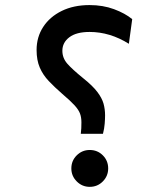

<svg xmlns="http://www.w3.org/2000/svg" viewBox="-20 -723 626 753"><path d="M296.9 -198.2Q297.9 -210.9 298.8 -220.2Q299.3 -229.5 299.3 -243.2Q299.3 -262.7 293.9 -277.3Q288.6 -292 272.7 -309.6Q256.8 -327.1 224.6 -354.5Q193.8 -381.3 171.1 -405.3Q148.4 -429.2 136 -458Q123.5 -486.8 123.5 -526.9Q123.5 -577.6 149.4 -617.4Q175.3 -657.2 222.2 -680.2Q269 -703.1 331.1 -703.1Q383.8 -703.1 427.2 -687Q470.7 -670.9 498.5 -647.9L485.4 -551.3Q411.1 -597.7 331.5 -597.7Q279.3 -597.7 252 -576.9Q224.6 -556.2 224.6 -523.9Q224.6 -495.6 243.7 -473.6Q262.7 -451.7 306.6 -416Q343.8 -386.2 361.8 -362.3Q379.9 -338.4 386 -316.7Q392.1 -294.9 392.1 -270.5Q392.1 -256.8 390.6 -238Q389.2 -219.2 383.8 -198.2ZM332 9.8Q302.2 9.8 281 -11.5Q259.8 -32.7 259.8 -62.5Q259.8 -92.8 281 -113.8Q302.2 -134.8 332 -134.8Q362.3 -134.8 383.3 -113.8Q404.3 -92.8 404.3 -62.5Q404.3 -32.7 383.3 -11.5Q362.3 9.8 332 9.8Z"/></svg>

Font: CaskaydiaMono NF
Style: Regular
Weight: 400
Designer: Aaron Bell
Foundry: Saja Typeworks
Version: Version 2111.001; ttfautohint (v1.8.4);Nerd Fonts 3.1.1